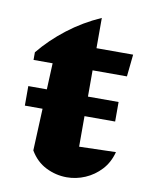

<svg xmlns="http://www.w3.org/2000/svg" viewBox="-75 -675 581 743"><g transform="rotate(10 216.0 -303.5)"><path d="M265 -619V-500H409L400 -413H265V-113L409 -117Q398 -75 371.5 -46.5Q345 -18 310 -3Q275 12 238 12Q195 12 156 -7.5Q117 -27 93 -68L108 -413H33V-443Q77 -497 136 -542.5Q195 -588 265 -619ZM30.6 -309.8H385.4V-233H30.6Z"/></g></svg>

Font: Piazzolla Thin Black
Style: Regular
Weight: 900
Version: Version 2.005